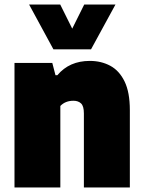

<svg xmlns="http://www.w3.org/2000/svg" viewBox="-20 -828 634 848"><path d="M44 0V-550H211L225 -496H233.5Q286.5 -559 376.5 -559Q427 -559 467 -537.5Q507 -516 530.2 -468.2Q553.5 -420.5 553.5 -341.5V0H350.5V-327Q350.5 -359.5 338 -371.2Q325.5 -383 304.5 -383Q268.5 -383 246.5 -360V0ZM216 -610 108.5 -808H246L299 -701.5L352 -808H490L382 -610Z"/></svg>

Font: Encode Sans SemiCondensed SemiCondensed Black
Style: Regular
Weight: 900
Width: 4
Designer: Multiple Designers
Foundry: Impallari Type
Version: Version 3.000; ttfautohint (v1.8.3) -l 8 -r 50 -G 200 -x 14 